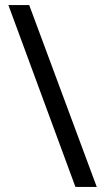

<svg xmlns="http://www.w3.org/2000/svg" viewBox="-20 -735 412 756"><path d="M95 -715H13L277 1H361Z"/></svg>

Font: Noto Sans Ethiopic SemiCondensed
Style: Regular
Weight: 400
Width: 4
Designer: Monotype Design Team
Foundry: Monotype Imaging Inc.
Version: Version 2.102